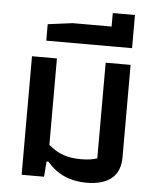

<svg xmlns="http://www.w3.org/2000/svg" viewBox="-53 -781 679 836"><g transform="rotate(5 286.5 -363.0)"><path d="M183 -67H175L170 0H72V-518H181V-140Q213 -113 246 -101.5Q279 -90 323 -90Q367 -90 394 -100V-518H503V-114Q503 -52 465 -21Q427 10 356 10Q303 10 260.5 -8.5Q218 -27 183 -67Z M128 -663 236 -677H406V-736H503V-591H128Z"/></g></svg>

Font: Athiti SemiBold
Style: Regular
Weight: 600
Designer: CadsonDemak Team
Foundry: CadsonDemak
Version: Version 1.032